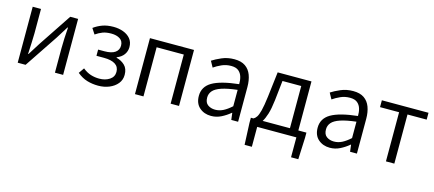

<svg xmlns="http://www.w3.org/2000/svg" viewBox="-54 -1076 4048 1789"><g transform="rotate(15 1970.0 -181.0)"><path d="M94 0V-540H174V-304Q174 -261 171 -209Q168 -157 166 -104H170Q186 -129 206.5 -162Q227 -195 243 -220L456 -540H532V0H453V-236Q453 -280 455.5 -332Q458 -384 462 -437H457Q441 -412 420.5 -378.5Q400 -345 384 -320L170 0Z M872 13Q816 13 765.5 -2Q715 -17 668 -56L705 -109Q743 -78 782.5 -65.5Q822 -53 865 -53Q923 -53 964 -80Q1005 -107 1005 -155Q1005 -204 967 -228Q929 -252 859 -252H786V-312H846Q915 -312 949 -336Q983 -360 983 -402Q983 -446 950.5 -467Q918 -488 867 -488Q818 -488 784 -475Q750 -462 717 -439L682 -493Q720 -521 765.5 -537.5Q811 -554 871 -554Q922 -554 965.5 -538Q1009 -522 1035.5 -490Q1062 -458 1062 -409Q1062 -369 1039 -337Q1016 -305 972 -288V-283Q1020 -271 1053 -239Q1086 -207 1086 -148Q1086 -99 1056.5 -63Q1027 -27 978.5 -7Q930 13 872 13Z M1225 0V-540H1650V0H1569V-474H1307V0Z M1961 13Q1894 13 1849 -26.5Q1804 -66 1804 -139Q1804 -228 1884.5 -275Q1965 -322 2139 -341Q2140 -378 2130.5 -411Q2121 -444 2096 -465Q2071 -486 2024 -486Q1975 -486 1933 -467Q1891 -448 1860 -426L1828 -484Q1863 -507 1917.5 -530.5Q1972 -554 2037 -554Q2103 -554 2143 -526.5Q2183 -499 2201.5 -449.5Q2220 -400 2220 -335V0H2154L2146 -66H2143Q2104 -33 2058 -10Q2012 13 1961 13ZM1983 -53Q2024 -53 2061 -72Q2098 -91 2139 -128V-286Q2044 -275 1987.5 -256Q1931 -237 1907 -209Q1883 -181 1883 -144Q1883 -95 1912.5 -74Q1942 -53 1983 -53Z M2404 0V192H2334L2325 -16V-67H2350Q2366 -75 2379.5 -95Q2393 -115 2405 -162Q2417 -209 2428 -297L2457 -540H2783V-67H2861V-16L2852 192H2782V0ZM2439 -67H2702V-474H2521L2500 -283Q2490 -198 2474 -147Q2458 -96 2439 -67Z M3107 13Q3040 13 2995 -26.5Q2950 -66 2950 -139Q2950 -228 3030.5 -275Q3111 -322 3285 -341Q3286 -378 3276.5 -411Q3267 -444 3242 -465Q3217 -486 3170 -486Q3121 -486 3079 -467Q3037 -448 3006 -426L2974 -484Q3009 -507 3063.5 -530.5Q3118 -554 3183 -554Q3249 -554 3289 -526.5Q3329 -499 3347.5 -449.5Q3366 -400 3366 -335V0H3300L3292 -66H3289Q3250 -33 3204 -10Q3158 13 3107 13ZM3129 -53Q3170 -53 3207 -72Q3244 -91 3285 -128V-286Q3190 -275 3133.5 -256Q3077 -237 3053 -209Q3029 -181 3029 -144Q3029 -95 3058.5 -74Q3088 -53 3129 -53Z M3646 0V-474H3462V-540H3912V-474H3727V0Z"/></g></svg>

Font: Source Han Sans SC Normal
Style: Regular
Weight: 350
Designer: Ryoko NISHIZUKA 西塚涼子 (kana, bopomofo & ideographs); Paul D. Hunt (Latin, Greek & Cyrillic); Sandoll Communications 산돌커뮤니
Foundry: Adobe
Version: Version 2.004;hotconv 1.0.118;makeotfexe 2.5.65603